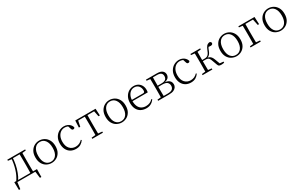

<svg xmlns="http://www.w3.org/2000/svg" viewBox="251 -2179 6197 3994"><g transform="rotate(-30 3350.0 -182.0)"><path d="M539 0H61L87 -23L63 158H30L27 -30H572L569 158H535L512 -23ZM412 0Q413 -24 413.5 -64.5Q414 -105 414.5 -148.5Q415 -192 415 -226V-283Q415 -316 414.5 -359.5Q414 -403 413.5 -443.5Q413 -484 412 -508H478Q477 -484 476.5 -443.5Q476 -403 475.5 -359.5Q475 -316 475 -283V-226Q475 -192 475.5 -148.5Q476 -105 476.5 -64.5Q477 -24 478 0ZM135 -482V-508H237V-470H227ZM445 -470V-508H564V-482L456 -470ZM74 -30Q139 -122 177 -247Q215 -372 223 -508H256Q251 -419 234 -331.5Q217 -244 186 -164Q172 -125 153.5 -88Q135 -51 112 -18V-6ZM237 -477V-508H447V-477Z M904 14Q843 14 788 -15Q733 -44 698.5 -103.5Q664 -163 664 -253Q664 -343 699 -403Q734 -463 789 -492.5Q844 -522 904 -522Q965 -522 1020 -492.5Q1075 -463 1110 -403Q1145 -343 1145 -253Q1145 -163 1110 -103.5Q1075 -44 1020 -15Q965 14 904 14ZM904 -16Q984 -16 1030.5 -77.5Q1077 -139 1077 -252Q1077 -365 1030.5 -428Q984 -491 904 -491Q824 -491 777.5 -428Q731 -365 731 -252Q731 -139 777.5 -77.5Q824 -16 904 -16Z M1489 14Q1417 14 1363 -17.5Q1309 -49 1279 -108Q1249 -167 1249 -248Q1249 -335 1284.5 -396.5Q1320 -458 1377 -490Q1434 -522 1499 -522Q1541 -522 1577.5 -507Q1614 -492 1640.5 -464.5Q1667 -437 1679 -398Q1672 -368 1643 -368Q1625 -368 1615.5 -376.5Q1606 -385 1601 -404L1573 -490L1616 -452Q1585 -474 1557 -482.5Q1529 -491 1500 -491Q1447 -491 1404.5 -462Q1362 -433 1337.5 -380.5Q1313 -328 1313 -255Q1313 -148 1367 -89Q1421 -30 1506 -30Q1551 -30 1591 -47Q1631 -64 1666 -101L1681 -88Q1649 -41 1603 -13.5Q1557 14 1489 14Z M1759 -342 1767 -508H2255L2263 -342H2230L2197 -505L2230 -477H1792L1825 -505L1792 -342ZM1883 0V-27L1999 -38H2023L2139 -27V0ZM1978 0Q1979 -24 1979.5 -64.5Q1980 -105 1980.5 -148.5Q1981 -192 1981 -226V-283Q1981 -316 1980.5 -359.5Q1980 -403 1979.5 -443.5Q1979 -484 1978 -508H2044Q2043 -484 2042.5 -443.5Q2042 -403 2041.5 -359.5Q2041 -316 2041 -283V-226Q2041 -192 2041.5 -148.5Q2042 -105 2042.5 -64.5Q2043 -24 2044 0Z M2590 14Q2529 14 2474 -15Q2419 -44 2384.5 -103.5Q2350 -163 2350 -253Q2350 -343 2385 -403Q2420 -463 2475 -492.5Q2530 -522 2590 -522Q2651 -522 2706 -492.5Q2761 -463 2796 -403Q2831 -343 2831 -253Q2831 -163 2796 -103.5Q2761 -44 2706 -15Q2651 14 2590 14ZM2590 -16Q2670 -16 2716.5 -77.5Q2763 -139 2763 -252Q2763 -365 2716.5 -428Q2670 -491 2590 -491Q2510 -491 2463.5 -428Q2417 -365 2417 -252Q2417 -139 2463.5 -77.5Q2510 -16 2590 -16Z M3181 14Q3110 14 3054 -15Q2998 -44 2966.5 -103.5Q2935 -163 2935 -252Q2935 -334 2967.5 -394.5Q3000 -455 3054 -488.5Q3108 -522 3172 -522Q3234 -522 3278.5 -495.5Q3323 -469 3347 -423.5Q3371 -378 3371 -320Q3371 -283 3365 -260H2965V-290H3270Q3294 -290 3302.5 -302.5Q3311 -315 3311 -341Q3311 -404 3274.5 -447.5Q3238 -491 3171 -491Q3123 -491 3084 -463Q3045 -435 3022 -383.5Q2999 -332 2999 -263Q2999 -183 3024 -131Q3049 -79 3093 -54.5Q3137 -30 3194 -30Q3247 -30 3287.5 -48Q3328 -66 3360 -102L3375 -88Q3342 -41 3294 -13.5Q3246 14 3181 14Z M3465 0V-27L3574 -38L3582 -30H3716Q3790 -30 3824 -58Q3858 -86 3858 -137Q3858 -187 3825 -218.5Q3792 -250 3709 -250H3582V-278H3707Q3836 -278 3836 -382Q3836 -428 3807 -452.5Q3778 -477 3710 -477H3582L3574 -470L3465 -482V-508H3725Q3814 -508 3855 -474.5Q3896 -441 3896 -385Q3896 -356 3882.5 -329.5Q3869 -303 3836.5 -285Q3804 -267 3747 -262L3750 -269Q3811 -266 3848.5 -248.5Q3886 -231 3903.5 -202Q3921 -173 3921 -134Q3921 -100 3902 -69.5Q3883 -39 3841 -19.5Q3799 0 3729 0ZM3549 0Q3550 -24 3550.5 -64.5Q3551 -105 3551.5 -148.5Q3552 -192 3552 -226V-283Q3552 -316 3551.5 -359.5Q3551 -403 3550.5 -443.5Q3550 -484 3549 -508H3616Q3615 -484 3614.5 -443Q3614 -402 3613.5 -355Q3613 -308 3613 -267V-226Q3613 -192 3613.5 -148.5Q3614 -105 3614.5 -64.5Q3615 -24 3616 0Z M4252 14Q4180 14 4126 -17.5Q4072 -49 4042 -108Q4012 -167 4012 -248Q4012 -335 4047.5 -396.5Q4083 -458 4140 -490Q4197 -522 4262 -522Q4304 -522 4340.5 -507Q4377 -492 4403.5 -464.5Q4430 -437 4442 -398Q4435 -368 4406 -368Q4388 -368 4378.5 -376.5Q4369 -385 4364 -404L4336 -490L4379 -452Q4348 -474 4320 -482.5Q4292 -491 4263 -491Q4210 -491 4167.5 -462Q4125 -433 4100.5 -380.5Q4076 -328 4076 -255Q4076 -148 4130 -89Q4184 -30 4269 -30Q4314 -30 4354 -47Q4394 -64 4429 -101L4444 -88Q4412 -41 4366 -13.5Q4320 14 4252 14Z M4533 0V-27L4642 -38H4662L4768 -27V0ZM4533 -482V-508H4768V-482L4662 -470H4642ZM4617 0Q4618 -24 4618.5 -64.5Q4619 -105 4619.5 -148.5Q4620 -192 4620 -226V-283Q4620 -316 4619.5 -359.5Q4619 -403 4618.5 -443.5Q4618 -484 4617 -508H4685Q4684 -484 4683.5 -443Q4683 -402 4682.5 -356.5Q4682 -311 4682 -273V-254Q4682 -206 4682.5 -156.5Q4683 -107 4683.5 -65.5Q4684 -24 4685 0ZM4901 -40 4854 -169Q4841 -203 4827.5 -220Q4814 -237 4794 -243Q4774 -249 4743 -249H4650V-277H4742Q4773 -277 4796 -286Q4819 -295 4838.5 -320Q4858 -345 4875 -392Q4901 -460 4927.5 -488Q4954 -516 4999 -522Q5036 -513 5036 -483Q5036 -464 5023 -453.5Q5010 -443 4984 -443Q4962 -443 4946.5 -446Q4931 -449 4916 -453L4961 -479Q4942 -460 4929 -440Q4916 -420 4902 -381Q4887 -340 4869.5 -314.5Q4852 -289 4829.5 -276Q4807 -263 4778 -257V-268Q4816 -264 4841.5 -252Q4867 -240 4886 -216Q4905 -192 4920 -151L4971 -14L4929 -38L5051 -26V0Q5035 3 5017.5 5.5Q5000 8 4986 8Q4944 8 4927.5 -2Q4911 -12 4901 -40Z M5346 14Q5285 14 5230 -15Q5175 -44 5140.5 -103.5Q5106 -163 5106 -253Q5106 -343 5141 -403Q5176 -463 5231 -492.5Q5286 -522 5346 -522Q5407 -522 5462 -492.5Q5517 -463 5552 -403Q5587 -343 5587 -253Q5587 -163 5552 -103.5Q5517 -44 5462 -15Q5407 14 5346 14ZM5346 -16Q5426 -16 5472.5 -77.5Q5519 -139 5519 -252Q5519 -365 5472.5 -428Q5426 -491 5346 -491Q5266 -491 5219.5 -428Q5173 -365 5173 -252Q5173 -139 5219.5 -77.5Q5266 -16 5346 -16Z M5769 0Q5770 -24 5770.5 -64.5Q5771 -105 5771.5 -148.5Q5772 -192 5772 -226V-275Q5772 -312 5771.5 -357Q5771 -402 5770.5 -443Q5770 -484 5769 -508H5837Q5836 -484 5835.5 -443Q5835 -402 5834.5 -357Q5834 -312 5834 -275V-226Q5834 -192 5834.5 -148.5Q5835 -105 5835.5 -64.5Q5836 -24 5837 0ZM5802 -477V-508H6073L6081 -331H6049L6013 -504L6044 -477ZM5685 0V-27L5792 -38H5812L5930 -27V0ZM5685 -482V-508H5802V-470H5794Z M6407 14Q6346 14 6291 -15Q6236 -44 6201.5 -103.5Q6167 -163 6167 -253Q6167 -343 6202 -403Q6237 -463 6292 -492.5Q6347 -522 6407 -522Q6468 -522 6523 -492.5Q6578 -463 6613 -403Q6648 -343 6648 -253Q6648 -163 6613 -103.5Q6578 -44 6523 -15Q6468 14 6407 14ZM6407 -16Q6487 -16 6533.5 -77.5Q6580 -139 6580 -252Q6580 -365 6533.5 -428Q6487 -491 6407 -491Q6327 -491 6280.5 -428Q6234 -365 6234 -252Q6234 -139 6280.5 -77.5Q6327 -16 6407 -16Z"/></g></svg>

Font: Noto Serif JP
Style: Regular
Weight: 200
Designer: Ryoko NISHIZUKA 西塚涼子 (kana & ideographs); Frank Grießhammer (Latin, Greek & Cyrillic); Wenlong ZHANG 张文龙 (bopomofo); San
Foundry: Adobe
Version: Version 2.001;hotconv 1.1.0;makeotfexe 2.6.0